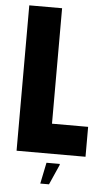

<svg xmlns="http://www.w3.org/2000/svg" viewBox="-58 -737 503 921"><g transform="rotate(5 193.5 -276.5)"><path d="M45 -700H203V-144H377V0H45ZM214 147H172L193 45H257V50Z"/></g></svg>

Font: Phudu
Style: Bold
Weight: 700
Version: Version 1.005;gftools[0.9.23]